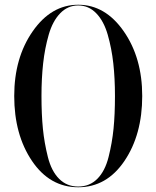

<svg xmlns="http://www.w3.org/2000/svg" viewBox="-20 -780 660 810"><path d="M40 -375Q40 -536 118 -648Q196 -760 310 -760Q424 -760 502 -648Q580 -536 580 -375Q580 -212 505 -101Q430 10 310 10Q190 10 115 -101Q40 -212 40 -375ZM155 -375Q155 -297 161 -237Q167 -177 182 -117.5Q197 -58 229.5 -25.5Q262 7 310 7Q358 7 390.5 -25.5Q423 -58 438 -117.5Q453 -177 459 -237Q465 -297 465 -375Q465 -449 458 -512.5Q451 -576 434.5 -633.5Q418 -691 386 -724Q354 -757 310 -757Q266 -757 234 -724Q202 -691 185.5 -633.5Q169 -576 162 -512.5Q155 -449 155 -375Z"/></svg>

Font: Bodoni* 72
Style: Regular
Weight: 400
Version: Version 1.003